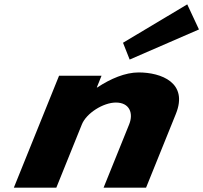

<svg xmlns="http://www.w3.org/2000/svg" viewBox="-20 -860 932 880"><path d="M543.8 -664 574.3 -587 891.9 -725 838.2 -840ZM238.2 0H43.5L250.7 -513H445.4L423.6 -459H425.8C486 -499 553.8 -528 615.4 -528C718.8 -528 843.9 -481 786.1 -338L649.5 0H454.8L572 -290C592.6 -341 573.9 -390 511.2 -390C452.9 -390 375.9 -341 355.3 -290Z"/></svg>

Font: Hussar
Style: BdWideOblFour
Weight: 700
Foundry: Cannot Into Space Fonts
Version: Version 2.00